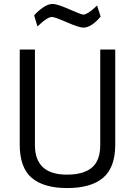

<svg xmlns="http://www.w3.org/2000/svg" viewBox="-20 -943 684 973"><path d="M157 -208Q157 -58 319 -58Q403 -58 445.5 -93.5Q488 -129 488 -208V-692H564V-210Q564 -94 502.5 -42Q441 10 321 10Q201 10 140.5 -42Q80 -94 80 -210V-692H157ZM402 -803Q381 -803 319 -830Q257 -857 244 -857Q222 -857 183 -821L170 -809L153 -865Q172 -887 198 -905Q224 -923 247 -923Q270 -923 331 -896Q392 -869 402 -869Q422 -869 460 -904L472 -915L490 -859Q443 -803 402 -803Z"/></svg>

Font: TitilliumWeb-Regular
Style: Regular
Weight: 400
Version: Version 1.001;PS 57.000;hotconv 1.0.70;makeotf.lib2.5.55311